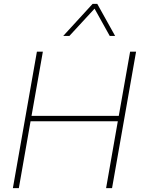

<svg xmlns="http://www.w3.org/2000/svg" viewBox="-20 -979 736 999"><path d="M47 0 172 -710H203L144 -376H598L657 -710H688L563 0H532L593 -348H139L78 0ZM579 -792H551L472 -934L341 -792H309L462 -959H486Z"/></svg>

Font: Livvic Thin
Style: Italic
Weight: 250
Italic angle: -10°
Designer: Jacques Le Bailly, Baron von Fonthausen
Version: Version 1.001; ttfautohint (v1.8.2)